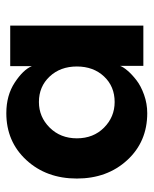

<svg xmlns="http://www.w3.org/2000/svg" viewBox="39 -501 474 592"><g transform="rotate(-90 276.0 -205.0)"><path d="M369 0V-72Q365.5 -62 354.2 -48.8Q343 -35.5 325 -21.5Q307 -7.5 279.8 2.2Q252.5 12 223 12Q135 12 78.2 -49.8Q21.5 -111.5 21.5 -205Q21.5 -299 78.5 -360.8Q135.5 -422.5 223 -422.5Q278 -422.5 317.5 -396.5Q357 -370.5 368 -344V-410.5H493V0ZM145.5 -205Q145.5 -154 178.5 -121.2Q211.5 -88.5 257.5 -88.5Q305.5 -88.5 336.2 -121.2Q367 -154 367 -205Q367 -256 336 -289Q305 -322 257.5 -322Q211.5 -322 178.5 -288.8Q145.5 -255.5 145.5 -205Z"/></g></svg>

Font: League Spartan SemiBold
Style: Regular
Weight: 600
Foundry: The League of Moveable Type
Version: Version 2.002